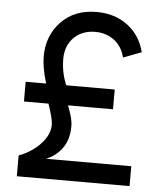

<svg xmlns="http://www.w3.org/2000/svg" viewBox="-52 -755 663 799"><g transform="rotate(5 280.0 -355.0)"><path d="M48 -87Q101.5 -106.5 138 -145.5Q174.5 -184.5 174.5 -227Q174.5 -249 153 -312.5H50.5V-395H136Q116 -460.5 116 -506Q116 -593.5 171.8 -651.8Q227.5 -710 320 -710Q396 -710 449.8 -669.5Q503.5 -629 521 -559.5L445 -530.5Q434 -577 400 -602Q366 -627 322 -627Q266.5 -627 232.2 -592.8Q198 -558.5 198 -503.5Q198 -446.5 220 -395H422.5V-312.5H234.5Q235 -312 238.5 -302.2Q242 -292.5 242.8 -290Q243.5 -287.5 246.5 -278.8Q249.5 -270 250.5 -265.5Q251.5 -261 253.2 -253.2Q255 -245.5 255.5 -239Q256 -232.5 256 -226Q256 -172.5 230.5 -136.2Q205 -100 163 -83H519V0H48Z"/></g></svg>

Font: HK Grotesk Medium
Style: Regular
Weight: 500
Designer: Alfredo Marco Pradil
Foundry: Hanken Design Co.
Version: Version 3.001;FEAKit 1.0